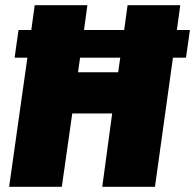

<svg xmlns="http://www.w3.org/2000/svg" viewBox="-20 -716 748 736"><path d="M693 -495H643L574 0H372L410 -281H257L217 0H15L85 -495H36L51 -601H100L113 -696H315L302 -601H456L469 -696H671L658 -601H708ZM433 -439 441 -495H287L279 -439Z"/></svg>

Font: FiraGO Heavy
Style: Italic
Weight: 900
Italic angle: -8°
Designer: bBox Type GmbH
Foundry: bBox Type GmbH
Version: Version 1.001